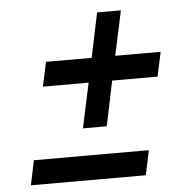

<svg xmlns="http://www.w3.org/2000/svg" viewBox="-47 -652 693 699"><g transform="rotate(-5 299.5 -302.0)"><path d="M38 1 57 -89H477L458 1ZM245 -189 280 -353H113L132 -442H299L333 -605H420L385 -442H551L532 -353H366L332 -189Z"/></g></svg>

Font: Red Hat Text SemiBold
Style: Italic
Weight: 600
Italic angle: -12°
Designer: Pentagram, MCKL
Foundry: Pentagram, MCKL
Version: Version 1.023